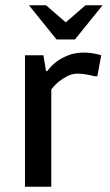

<svg xmlns="http://www.w3.org/2000/svg" viewBox="-20 -710 420 730"><path d="M75 0ZM275 -430Q254 -430 236 -420.5Q218 -411 204 -400Q188 -387 175 -370V0H75V-500H145L155 -440H160Q174 -459 194 -475Q211 -488 237.5 -499Q264 -510 300 -510Q313 -510 325 -508.5Q337 -507 346 -505Q357 -502 365 -500L350 -420H340Q330 -422 319 -425Q309 -427 297.5 -428.5Q286 -430 275 -430ZM195 -560 90 -690H155L230 -625L305 -690H370L265 -560Z"/></svg>

Font: Scada
Style: Regular
Weight: 400
Designer: Jovanny Lemonad
Foundry: Jovanny Lemonad
Version: Version 3.005; ttfautohint (v0.91) -l 8 -r 50 -G 200 -x 0 -w